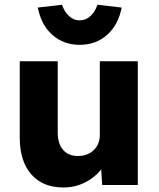

<svg xmlns="http://www.w3.org/2000/svg" viewBox="-20 -794 683 824"><path d="M64.8 -203.4V-531H227.8V-224.8Q227.8 -177.4 250.7 -150.9Q273.6 -124.4 314.8 -124.4Q342 -124.4 363.3 -135.8Q384.6 -147.2 396.5 -167.7Q408.4 -188.2 408.4 -213.8V-531H571.4V0H418.6L411.4 -108.8L441.4 -120.8Q424.6 -63.8 371.2 -26.6Q317.8 10.6 251.8 10.6Q163.6 10.6 114.2 -45.8Q64.8 -102.2 64.8 -203.4ZM142.2 -761.6 246.2 -773.6Q256.8 -742 277.1 -724.3Q297.4 -706.6 322.2 -706.6Q347 -706.6 367.3 -724.3Q387.6 -742 398.2 -773.6L502.2 -761.6Q487.6 -686.6 439.4 -644.1Q391.2 -601.6 322.2 -601.6Q253.2 -601.6 205 -644.1Q156.8 -686.6 142.2 -761.6Z"/></svg>

Font: Easer Grotesk Variable
Style: Regular
Weight: 400
Designer: Boardeaser, Bonnie Shaver-Troup, Thomas Jockin
Foundry: Lexend
Version: Version 1.001;Glyphs 3.1.2 (3151)